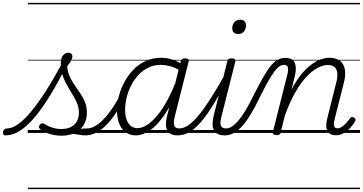

<svg xmlns="http://www.w3.org/2000/svg" viewBox="-192 -918 2506 1326"><path d="M-154 17Q-165 17 -169 9.5Q-173 2 -171.5 -7Q-170 -16 -162.5 -23.5Q-155 -31 -143 -31Q-108 -31 -66 -61Q-24 -91 24.5 -149.5Q73 -208 128 -294.5Q183 -381 244 -494L275 -479Q212 -354 155 -260.5Q98 -167 45.5 -105.5Q-7 -44 -56.5 -13.5Q-106 17 -154 17ZM398 17Q381 17 363 14Q345 11 325 8Q305 5 280 5L305 -19Q329 -24 348 -26.5Q367 -29 382.5 -30Q398 -31 411 -31Q420 -31 423.5 -23.5Q427 -16 425.5 -7Q424 2 417 9.5Q410 17 398 17ZM232 19Q189 19 150 6.5Q111 -6 86 -25Q77 -33 77 -41.5Q77 -50 85 -58Q94 -67 100.5 -67Q107 -67 118 -60Q144 -44 172.5 -35.5Q201 -27 232 -27Q290 -27 321.5 -57.5Q353 -88 353 -142Q353 -169 344 -194.5Q335 -220 321 -244.5Q307 -269 291 -295Q275 -321 260.5 -349Q246 -377 237 -409.5Q228 -442 228 -480Q228 -518 243.5 -536Q259 -554 280 -554Q294 -554 301 -546.5Q308 -539 308 -529Q308 -516 299 -499.5Q290 -483 272 -460Q275 -426 286 -398.5Q297 -371 312.5 -346.5Q328 -322 344.5 -299Q361 -276 375.5 -252Q390 -228 399 -201Q408 -174 408 -141Q408 -68 361 -24.5Q314 19 232 19ZM0 378H550V388H0ZM0 -20H550V0H0ZM0 -505H550V-500H0ZM0 -898H550V-888H0Z M398 17Q388 17 383 9.5Q378 2 379 -7Q380 -16 388 -23.5Q396 -31 411 -31Q438 -31 468.5 -49.5Q499 -68 529.5 -101Q560 -134 589.5 -178.5Q619 -223 644 -276Q649 -286 657.5 -286Q666 -286 672.5 -279.5Q679 -273 675 -263Q649 -203 617.5 -152Q586 -101 550.5 -63Q515 -25 476.5 -4Q438 17 398 17ZM550 378V388ZM550 -20V0ZM550 -505V-500ZM550 -898V-888Z M745 17Q706 17 676.5 -4Q647 -25 631.5 -63.5Q616 -102 616 -156Q616 -202 628.5 -252Q641 -302 666 -349.5Q691 -397 728 -435.5Q765 -474 813.5 -496.5Q862 -519 922 -519Q960 -519 998.5 -506.5Q1037 -494 1070 -470L1060 -425Q1018 -452 983 -461Q948 -470 917 -470Q871 -470 832.5 -451Q794 -432 764 -400Q734 -368 713.5 -327.5Q693 -287 682.5 -244Q672 -201 672 -160Q672 -123 681.5 -94.5Q691 -66 710 -49.5Q729 -33 758 -33Q797 -33 842.5 -68.5Q888 -104 934.5 -176Q981 -248 1024 -357L1042 -314Q994 -197 943 -123.5Q892 -50 842 -16.5Q792 17 745 17ZM1033 17Q1007 17 989.5 8Q972 -1 963 -18.5Q954 -36 954 -61Q954 -86 962 -117L1056 -495Q1060 -506 1066.5 -510.5Q1073 -515 1086 -515Q1103 -515 1108.5 -508.5Q1114 -502 1110 -490L1016 -117Q1004 -71 1011 -51Q1018 -31 1046 -31Q1055 -31 1059.5 -23.5Q1064 -16 1062.5 -7Q1061 2 1054 9.5Q1047 17 1033 17ZM550 378H1185V388H550ZM550 -20H1185V0H550ZM550 -505H1185V-500H550ZM550 -898H1185V-888H550Z M1033 17Q1023 17 1018 9.5Q1013 2 1014 -7Q1015 -16 1023 -23.5Q1031 -31 1046 -31Q1075 -31 1107 -52Q1139 -73 1176.5 -117.5Q1214 -162 1259.5 -232.5Q1305 -303 1361 -403Q1366 -413 1375.5 -412Q1385 -411 1390.5 -404Q1396 -397 1390 -387Q1331 -276 1283.5 -199Q1236 -122 1195 -74.5Q1154 -27 1115 -5Q1076 17 1033 17ZM1185 378V388ZM1185 -20V0ZM1185 -505V-500ZM1185 -898V-888Z M1359 17Q1331 17 1312.5 7.5Q1294 -2 1285 -19.5Q1276 -37 1276 -62.5Q1276 -88 1284 -120L1378 -495Q1381 -506 1387.5 -510.5Q1394 -515 1407 -515Q1423 -515 1429 -509Q1435 -503 1433 -492L1339 -120Q1326 -74 1332.5 -52.5Q1339 -31 1371 -31Q1381 -31 1385.5 -23.5Q1390 -16 1388.5 -7Q1387 2 1379.5 9.5Q1372 17 1359 17ZM1453 -683Q1434 -683 1423 -693Q1412 -703 1412 -722Q1412 -746 1426 -764Q1440 -782 1466 -782Q1485 -782 1496 -772Q1507 -762 1507 -742Q1507 -719 1493 -701Q1479 -683 1453 -683ZM1185 378H1510V388H1185ZM1185 -20H1510V0H1185ZM1185 -505H1510V-500H1185ZM1185 -898H1510V-888H1185Z M1359 17Q1349 17 1344.5 9.5Q1340 2 1342 -7Q1344 -16 1351.5 -23.5Q1359 -31 1371 -31Q1389 -31 1409.5 -44Q1430 -57 1453 -83.5Q1476 -110 1502 -152.5Q1528 -195 1557 -255Q1599 -339 1629.5 -391Q1660 -443 1684 -470.5Q1708 -498 1731 -508Q1754 -518 1780 -518Q1790 -518 1792.5 -510.5Q1795 -503 1792.5 -494Q1790 -485 1784 -477.5Q1778 -470 1771 -470Q1755 -470 1740.5 -461.5Q1726 -453 1707.5 -430Q1689 -407 1664 -363.5Q1639 -320 1604 -250Q1567 -173 1535 -121.5Q1503 -70 1473.5 -39.5Q1444 -9 1416.5 4Q1389 17 1359 17ZM1510 378H1610V388H1510ZM1510 -20H1610V0H1510ZM1510 -505H1610V-500H1510ZM1510 -898H1610V-888H1510Z M1717 15Q1705 15 1697.5 10Q1690 5 1692 -5L1792 -401Q1801 -435 1796 -452.5Q1791 -470 1770 -470Q1760 -470 1755.5 -477.5Q1751 -485 1752.5 -494Q1754 -503 1761 -510.5Q1768 -518 1779 -518Q1803 -518 1819 -510Q1835 -502 1842.5 -486.5Q1850 -471 1851 -449.5Q1852 -428 1846 -401L1821 -298Q1853 -360 1887 -402Q1921 -444 1955.5 -470Q1990 -496 2022.5 -507.5Q2055 -519 2083 -519Q2124 -519 2152 -500.5Q2180 -482 2189 -442Q2198 -402 2181 -339L2121 -103Q2115 -79 2114 -63.5Q2113 -48 2119 -40Q2125 -32 2138 -32Q2154 -32 2169 -42Q2184 -52 2199 -68.5Q2214 -85 2226 -102Q2231 -109 2237 -110.5Q2243 -112 2252 -106Q2262 -100 2263.5 -93.5Q2265 -87 2260 -80Q2249 -59 2229 -37Q2209 -15 2183.5 0.5Q2158 16 2128 16Q2104 16 2089 7Q2074 -2 2067 -19Q2060 -36 2061.5 -59.5Q2063 -83 2071 -112L2129 -343Q2140 -385 2137.5 -412.5Q2135 -440 2119 -454.5Q2103 -469 2071 -469Q2040 -469 2003 -450Q1966 -431 1926.5 -390Q1887 -349 1848.5 -282Q1810 -215 1775 -119L1747 -4Q1745 6 1738.5 10.5Q1732 15 1717 15ZM1610 378H2294V388H1610ZM1610 -20H2294V0H1610ZM1610 -505H2294V-500H1610ZM1610 -898H2294V-888H1610Z"/></svg>

Font: Playwrite DE SAS Guides
Style: Regular
Weight: 400
Designer: Veronika Burian, José Scaglione
Foundry: TypeTogether
Version: Version 1.003